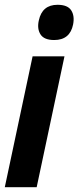

<svg xmlns="http://www.w3.org/2000/svg" viewBox="-22 -781 327 801"><path d="M204 -614Q162 -614 147 -637.5Q132 -661 140 -696Q154 -761 218 -761Q260 -761 275 -738Q290 -715 283 -679Q270 -614 204 -614ZM-2 0 114 -546H247L131 0Z"/></svg>

Font: Noto Sans Condensed
Style: Bold Italic
Weight: 700
Width: 3
Italic angle: -12°
Designer: Monotype Design Team
Foundry: Monotype Imaging Inc.
Version: Version 2.013; ttfautohint (v1.8.4.7-5d5b)